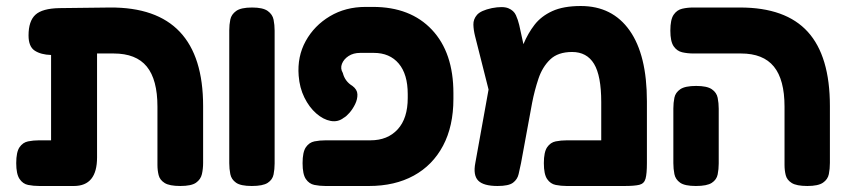

<svg xmlns="http://www.w3.org/2000/svg" viewBox="-20 -610 2814 639"><path d="M111 9Q91 9 73.5 5.5Q56 2 45 -14.5Q34 -31 34 -67Q34 -104 45 -120Q56 -136 73.5 -139.5Q91 -143 110 -143H150V-427Q116 -428 95.5 -441.5Q75 -455 75 -492Q75 -540 98 -561Q121 -582 178 -583L346 -585Q656 -587 656 -257V-68Q656 -48 652 -30.5Q648 -13 632.5 -2Q617 9 580 9Q544 9 528 -1Q512 -11 508 -27Q504 -43 504 -61V-255Q504 -345 468.5 -388.5Q433 -432 358 -432H303V-86Q303 9 226 9Z M818 9Q781 9 765.5 -2Q750 -13 746.5 -30.5Q743 -48 743 -67V-509Q743 -528 746.5 -545Q750 -562 766 -573.5Q782 -585 819 -585Q855 -585 871 -573.5Q887 -562 890.5 -544.5Q894 -527 894 -508V-66Q894 -47 890.5 -29.5Q887 -12 871 -1.5Q855 9 818 9Z M1063 9Q1044 9 1026.5 5.5Q1009 2 998 -14Q987 -30 987 -67Q987 -104 998 -120Q1009 -136 1026.5 -139.5Q1044 -143 1064 -143H1213Q1270 -143 1303.5 -179.5Q1337 -216 1337 -284V-297Q1337 -363 1307 -398.5Q1277 -434 1224 -434H1179Q1156 -434 1140 -423.5Q1124 -413 1118 -397.5Q1112 -382 1121 -367Q1128 -339 1153 -324Q1169 -312 1169.5 -296Q1170 -280 1162 -263.5Q1154 -247 1143 -234.5Q1132 -222 1124 -218Q1105 -203 1080.5 -207.5Q1056 -212 1032.5 -232.5Q1009 -253 993 -285.5Q977 -318 974 -358Q969 -422 997.5 -473.5Q1026 -525 1078 -556Q1130 -587 1197 -587H1221Q1346 -587 1417.5 -511Q1489 -435 1489 -300V-281Q1489 -190 1454.5 -125Q1420 -60 1357 -25.5Q1294 9 1208 9Z M2133 -273V-67Q2133 -32 2128.5 -15.5Q2124 1 2108 5Q2092 9 2058 9H1866Q1847 9 1829.5 5.5Q1812 2 1801 -14Q1790 -30 1790 -67Q1790 -104 1801 -120Q1812 -136 1829.5 -139.5Q1847 -143 1867 -143H1981V-270Q1981 -358 1957 -397.5Q1933 -437 1884 -437Q1837 -437 1811 -412Q1785 -387 1772 -348Q1759 -309 1751 -268L1714 -67Q1710 -48 1706 -30.5Q1702 -13 1687.5 -2Q1673 9 1636 9Q1589 9 1571.5 -9Q1554 -27 1562 -68L1606 -312L1561 -490Q1556 -510 1555.5 -528Q1555 -546 1567.5 -560.5Q1580 -575 1617 -583Q1654 -590 1672 -582.5Q1690 -575 1697 -559.5Q1704 -544 1708 -527L1722 -463Q1737 -499 1759 -527.5Q1781 -556 1818 -573Q1855 -590 1913 -590Q2018 -590 2075.5 -508.5Q2133 -427 2133 -273Z M2667 9Q2631 9 2615 -1Q2599 -11 2595 -27Q2591 -43 2591 -61V-255Q2591 -345 2555.5 -388.5Q2520 -432 2446 -432H2288Q2268 -432 2250.5 -436Q2233 -440 2222 -456Q2211 -472 2211 -508Q2211 -545 2222 -561Q2233 -577 2250.5 -581Q2268 -585 2287 -585H2443Q2595 -585 2668.5 -504Q2742 -423 2742 -257V-68Q2742 -48 2738.5 -30.5Q2735 -13 2719 -2Q2703 9 2667 9ZM2296 9Q2259 9 2243.5 -2Q2228 -13 2224.5 -30.5Q2221 -48 2221 -67V-249Q2221 -268 2224.5 -285Q2228 -302 2244 -313Q2260 -324 2297 -324Q2333 -324 2349 -313Q2365 -302 2368.5 -284.5Q2372 -267 2372 -248V-66Q2372 -47 2368.5 -29.5Q2365 -12 2349 -1.5Q2333 9 2296 9Z"/></svg>

Font: Fredoka SemiBold
Style: Regular
Weight: 600
Designer: Ben Nathan
Foundry: Milena B. Brandão, Ben Nathan
Version: Version 2.001